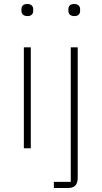

<svg xmlns="http://www.w3.org/2000/svg" viewBox="-20 -746 511 966"><path d="M336 169H251V200H323C356 200 371 182 371 149V-508H336ZM354 -665C375 -665 383 -677 383 -691V-700C383 -714 374 -726 353 -726C332 -726 324 -714 324 -700V-691C324 -677 333 -665 354 -665ZM118 -665C139 -665 147 -677 147 -691V-700C147 -714 138 -726 117 -726C96 -726 88 -714 88 -700V-691C88 -677 97 -665 118 -665ZM100 0H135V-508H100Z"/></svg>

Font: IBM Plex Thai ExtraLight
Style: Regular
Weight: 200
Designer: Mike Abbink, Paul van der Laan, Pieter van Rosmalen, Ben Mitchell, Mark Frömberg
Foundry: Bold Monday
Version: Version 1.0